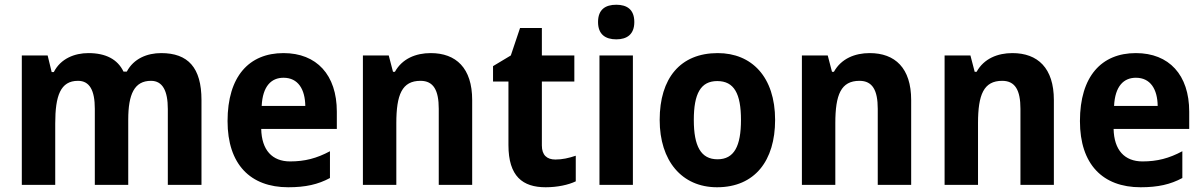

<svg xmlns="http://www.w3.org/2000/svg" viewBox="-20 -831 5075 810"><path d="M660 -607C601 -607 544 -584 515 -529H501C476 -581 426 -607 353 -607C295 -607 236 -584 207 -527H198L181 -597H72V-51H213V-310C213 -427 235 -490 309 -490C358 -490 380 -450 380 -372V-51H521V-326C521 -434 547 -490 617 -490C666 -490 688 -448 688 -371V-51H830V-409C830 -546 773 -607 660 -607Z M1176 -607C1031 -607 940 -509 940 -320C940 -138 1036 -41 1196 -41C1269 -41 1322 -53 1372 -80V-193C1316 -163 1266 -150 1204 -150C1128 -150 1084 -198 1082 -287H1401V-360C1401 -515 1316 -607 1176 -607ZM1176 -503C1238 -503 1267 -454 1268 -384H1084C1088 -468 1125 -503 1176 -503Z M1797 -607C1735 -607 1677 -584 1646 -528H1638L1620 -597H1511V-51H1652V-311C1652 -432 1676 -490 1754 -490C1809 -490 1831 -450 1831 -372V-51H1972V-409C1972 -544 1904 -607 1797 -607Z M2323 -158C2287 -158 2266 -177 2266 -217V-487H2403V-597H2266V-713H2174L2135 -597L2060 -552V-487H2125V-219C2125 -87 2185 -41 2282 -41C2331 -41 2378 -51 2409 -66V-174C2379 -164 2352 -158 2323 -158Z M2580 -811C2534 -811 2503 -791 2503 -738C2503 -686 2534 -665 2580 -665C2625 -665 2656 -686 2656 -738C2656 -791 2625 -811 2580 -811ZM2650 -597H2509V-51H2650Z M3250 -325C3250 -507 3151 -607 3008 -607C2850 -607 2763 -501 2763 -325C2763 -153 2856 -41 3005 -41C3165 -41 3250 -154 3250 -325ZM2907 -325C2907 -436 2936 -489 3006 -489C3077 -489 3106 -436 3106 -325C3106 -214 3077 -159 3007 -159C2937 -159 2907 -214 2907 -325Z M3649 -607C3587 -607 3529 -584 3498 -528H3490L3472 -597H3363V-51H3504V-311C3504 -432 3528 -490 3606 -490C3661 -490 3683 -450 3683 -372V-51H3824V-409C3824 -544 3756 -607 3649 -607Z M4251 -607C4189 -607 4131 -584 4100 -528H4092L4074 -597H3965V-51H4106V-311C4106 -432 4130 -490 4208 -490C4263 -490 4285 -450 4285 -372V-51H4426V-409C4426 -544 4358 -607 4251 -607Z M4772 -607C4627 -607 4536 -509 4536 -320C4536 -138 4632 -41 4792 -41C4865 -41 4918 -53 4968 -80V-193C4912 -163 4862 -150 4800 -150C4724 -150 4680 -198 4678 -287H4997V-360C4997 -515 4912 -607 4772 -607ZM4772 -503C4834 -503 4863 -454 4864 -384H4680C4684 -468 4721 -503 4772 -503Z"/></svg>

Font: Noto Sans Tamil UI SemiCondensed
Style: Bold
Weight: 700
Width: 4
Designer: Jelle Bosma - Monotype Design Team
Foundry: Monotype Imaging Inc.
Version: Version 2.004